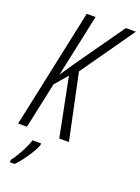

<svg xmlns="http://www.w3.org/2000/svg" viewBox="-172 -788 792 1083"><g transform="rotate(20 224.0 -246.5)"><path d="M54 0 113 -276 178 -352 248 0H306L223 -394L448 -714H388L187 -429L126 -339L206 -714H153L1 0ZM60 221Q87 195 118 149Q149 103 161 72V61H110Q100 94 75.5 139Q51 184 32 207V221Z"/></g></svg>

Font: Noto Sans Display Condensed Light
Style: Italic
Weight: 300
Width: 3
Designer: Monotype Design team
Foundry: Monotype Imaging Inc.
Version: 1.000